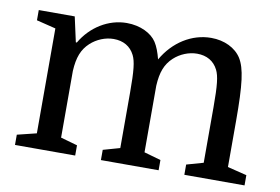

<svg xmlns="http://www.w3.org/2000/svg" viewBox="-64 -654 1102 757"><g transform="rotate(10 487.5 -275.0)"><path d="M36 -41V0H277V-41L210 -60V-327C213 -382 226 -415 255 -442C280 -465 314 -479 347 -479C386 -479 415 -462 431 -430C443 -406 447 -370 447 -283V-60L380 -41V0H611V-41L544 -60V-327C547 -382 560 -415 589 -442C614 -465 648 -479 681 -479C720 -479 749 -462 765 -430C777 -406 781 -370 781 -283V-60L714 -41V0H955V-41L878 -60V-245C878 -391 870 -453 846 -492C823 -528 778 -550 725 -550C648 -550 576 -505 533 -430C526 -457 518 -479 507 -496C487 -527 442 -550 387 -550C314 -550 245 -507 206 -440H202L180 -540H36V-499L113 -480V-60Z"/></g></svg>

Font: Domine
Style: Regular
Weight: 400
Designer: Pablo Impallari, Rodrigo Fuenzalida, Brenda Gallo
Foundry: Pablo Impallari, Rodrigo Fuenzalida, Brenda Gallo
Version: Version 2.000